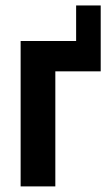

<svg xmlns="http://www.w3.org/2000/svg" viewBox="-20 -666 397 686"><path d="M53.7 -519.5H252V-646.5H339.8V-411.1H177.7V0H53.7Z"/></svg>

Font: DINish
Style: Bold
Weight: 700
Designer: Bert Driehuis
Foundry: Playbeing
Version: Version 3.008; git-95204e4c-release